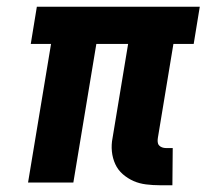

<svg xmlns="http://www.w3.org/2000/svg" viewBox="-20 -540 640 568"><path d="M490 8H452Q432 8 412 5.5Q392 3 375 -4.5Q358 -12 343.5 -24.5Q329 -37 321 -54.5Q313 -72 311 -92Q309 -112 313 -132L359 -410H265L197 0H63L131 -410H71L89 -520H571L553 -410H493L447 -132Q446 -126 446.5 -120Q447 -114 450.5 -110Q454 -106 459.5 -104Q465 -102 471 -102H491Z"/></svg>

Font: Iosevka Aile Extrabold Oblique
Style: Regular
Weight: 800
Italic angle: -9°
Designer: Belleve Invis
Foundry: Belleve Invis
Version: Version 31.1.0; ttfautohint (v1.8.4)